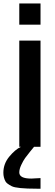

<svg xmlns="http://www.w3.org/2000/svg" viewBox="-51 -864 321 1130"><path d="M187.5 246.6H165.5Q46.9 246.6 18.1 231.9Q-10.7 217.3 -18.1 204.6Q-31.2 181.2 -31.2 152.8Q-31.2 100.1 3.4 58.1Q38.1 16.1 72.3 0H62.5V-625H187.5V0H149.4Q143.1 8.3 125 29.8Q107.4 51.3 96.7 66.4Q85.9 81.5 74.2 106.4Q62.5 131.3 62.5 150.9Q62.5 187 132.8 187L187.5 184.1ZM62.5 -718.8V-843.8H187.5V-718.8Z"/></svg>

Font: Oswald-Regular
Style: Regular
Weight: 400
Designer: vernon adams
Foundry: vernon adams
Version: Version 2.002; ttfautohint (v0.92.18-e454-dirty) -l 8 -r 50 